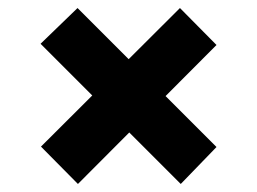

<svg xmlns="http://www.w3.org/2000/svg" viewBox="-20 -549 640 478"><path d="M430 -91 81 -440 173 -529 519 -183ZM174 -91 82 -184 428 -529 519 -437Z"/></svg>

Font: BioRhyme ExtraBold
Style: Regular
Weight: 800
Designer: Aoife Mooney
Foundry: Aoife Mooney Type
Version: Version 1.600;gftools[0.9.33]